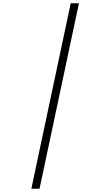

<svg xmlns="http://www.w3.org/2000/svg" viewBox="-20 -968 640 1170"><path d="M171 182 411 -948H461L221 182Z"/></svg>

Font: Victor Mono Thin
Style: Italic
Weight: 100
Italic angle: -12°
Monospace: yes
Designer: Rune Bjørnerås
Version: Version 1.561;gftools[0.9.30]